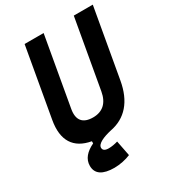

<svg xmlns="http://www.w3.org/2000/svg" viewBox="-212 -811 1027 1136"><g transform="rotate(-30 301.5 -243.0)"><path d="M231.9 207C269 207 312.5 197.8 342.8 184.6L322.3 80.1C301.3 86.4 279.3 90.3 259.8 90.3C234.4 90.3 221.2 81.5 221.2 64.5C221.2 37.1 268.6 17.1 321.8 4.9C429.2 -15.1 496.6 -92.3 519.5 -222.7L602.5 -693.4H472.7L389.6 -222.7C377 -151.4 336.4 -114.3 271.5 -114.3C201.2 -114.3 170.9 -151.4 183.6 -222.7L266.6 -693.4H136.7L53.7 -222.7C30.8 -93.3 79.1 -16.6 193.8 3.9V18.6C141.6 43.5 110.4 77.6 110.4 124.5C110.4 179.7 152.3 207 231.9 207Z"/></g></svg>

Font: Cascadia Code NF
Style: Bold Italic
Weight: 700
Italic angle: -10°
Monospace: yes
Designer: Aaron Bell
Foundry: Saja Typeworks
Version: Version 2404.023